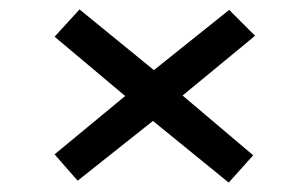

<svg xmlns="http://www.w3.org/2000/svg" viewBox="-20 -532 640 408"><path d="M466 -144 305 -275 145 -148 96 -204 246 -328 96 -454 149 -512 307 -383 467 -511 522 -456 368 -329 518 -202Z"/></svg>

Font: Inconsolata Expanded Medium
Style: Regular
Weight: 500
Width: 7
Monospace: yes
Designer: Raph Levien, Cyreal, Brenton Simpson
Foundry: Raph Levien, Cyreal, Google
Version: Version 3.001; ttfautohint (v1.8.2.53-6de2)